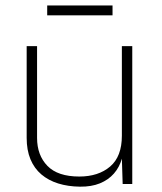

<svg xmlns="http://www.w3.org/2000/svg" viewBox="-20 -690 606 720"><path d="M280 10Q235 9.5 198.2 -2Q161.5 -13.5 135 -36Q108.5 -58.5 94.2 -92.8Q80 -127 80 -173V-517H119V-173Q119 -108 157.8 -68Q196.5 -28 277.5 -28Q349 -28 393 -65.5Q437 -103 437 -181V-517H476V0H440L437 -95Q428 -63 407.2 -39.2Q386.5 -15.5 354.8 -2.5Q323 10.5 280 10ZM157 -632.5V-669.5H402V-632.5Z"/></svg>

Font: Public Sans Thin Thin
Style: Regular
Weight: 250
Version: Version 2.001